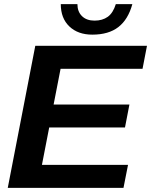

<svg xmlns="http://www.w3.org/2000/svg" viewBox="-20 -910 732 930"><path d="M600.1 -111.3 578.1 0H17.6L150.9 -688H691.9L670.4 -576.7H273.4L239.7 -403.8H606.9L585.4 -292.5H218.3L183.1 -111.3ZM427.2 -742.2Q357.9 -742.2 316.2 -781.7Q274.4 -821.3 274.4 -890.1H355Q355 -853.5 377.2 -831.8Q399.4 -810.1 438 -810.1Q476.1 -810.1 502 -828.6Q527.8 -847.2 541 -890.1H621.1Q600.6 -815.4 553.2 -778.8Q505.9 -742.2 427.2 -742.2Z"/></svg>

Font: Arimo
Style: Bold Italic
Weight: 700
Italic angle: -12°
Designer: Steve Matteson
Foundry: Monotype Imaging Inc.
Version: Version 1.33